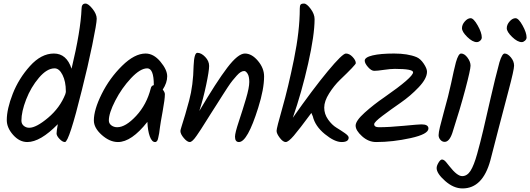

<svg xmlns="http://www.w3.org/2000/svg" viewBox="-20 -811 2971 1076"><path d="M459 -791Q475 -791 498.5 -761.5Q522 -732 522 -706Q522 -680 497 -558.5Q472 -437 439 -307Q367 -15 344 -15Q330 -15 313.5 -32.5Q297 -50 297 -63Q297 -76 304 -115Q206 -15 133 -15Q89 -15 53.5 -55Q18 -95 18 -138Q18 -200 51.5 -285.5Q85 -371 148 -441Q211 -511 282 -511Q353 -511 381 -426Q432 -638 437 -761Q437 -791 459 -791ZM349 -300Q349 -354 330.5 -391Q312 -428 286 -428Q243 -428 198 -375Q153 -322 126.5 -253.5Q100 -185 100 -135Q100 -117 113 -106Q126 -95 144 -95Q183 -95 249.5 -151Q316 -207 346 -283L349 -295Z M892 -309Q904 -294 904 -283Q904 -255 891.5 -187Q879 -119 876.5 -98Q874 -77 872 -64.5Q870 -52 867 -40Q863 -15 849 -15Q831 -15 819.5 -46.5Q808 -78 806 -128Q717 -15 641 -15Q595 -15 550.5 -54.5Q506 -94 506 -136Q506 -196 550 -284.5Q594 -373 664 -442Q734 -511 796 -511Q841 -511 879 -465.5Q917 -420 917 -383.5Q917 -347 892 -309ZM842 -335Q842 -428 805 -428Q766 -428 714 -372.5Q662 -317 626 -247Q590 -177 590 -136Q590 -119 604 -108.5Q618 -98 637 -98Q684 -98 743 -161.5Q802 -225 825 -316Q828 -331 842 -334Z M1460 -383Q1460 -311 1427 -207Q1367 -15 1319 -15Q1297 -15 1297 -45Q1297 -66 1318.5 -130.5Q1340 -195 1358.5 -257.5Q1377 -320 1377 -351.5Q1377 -383 1367.5 -398Q1358 -413 1348.5 -413Q1339 -413 1329 -407Q1319 -401 1306.5 -387Q1294 -373 1283 -359.5Q1272 -346 1255.5 -321Q1239 -296 1228 -278.5Q1217 -261 1196 -228Q1175 -195 1164 -178Q1153 -161 1135 -132Q1117 -103 1106.5 -87Q1096 -71 1083 -52Q1058 -15 1043.5 -15Q1029 -15 1010 -37.5Q991 -60 991 -77Q991 -82 998 -104Q1017 -162 1040 -247.5Q1063 -333 1065 -442Q1068 -515 1086 -515Q1108 -515 1130 -492Q1152 -469 1152 -441.5Q1152 -414 1135.5 -335.5Q1119 -257 1097 -189Q1193 -352 1253.5 -431.5Q1314 -511 1352.5 -511Q1391 -511 1425.5 -470Q1460 -429 1460 -383Z M1974 -457Q1974 -448 1885 -363Q1852 -331 1824.5 -287.5Q1797 -244 1797 -208Q1797 -172 1818.5 -141.5Q1840 -111 1865.5 -95.5Q1891 -80 1912.5 -65Q1934 -50 1934 -40Q1934 -15 1894.5 -15Q1855 -15 1800.5 -59.5Q1746 -104 1733 -159Q1728 -169 1725 -178Q1657 -86 1626.5 -50.5Q1596 -15 1581 -15Q1566 -15 1548 -38.5Q1530 -62 1530 -77.5Q1530 -93 1562.5 -206.5Q1595 -320 1627.5 -479Q1660 -638 1660 -763Q1660 -779 1664.5 -785Q1669 -791 1684 -791Q1699 -791 1721 -761.5Q1743 -732 1743 -704Q1743 -615 1707 -455Q1671 -295 1621 -151Q1734 -312 1816.5 -411.5Q1899 -511 1918.5 -511Q1938 -511 1956 -492Q1974 -473 1974 -457Z M2314 -491Q2336 -482 2354.5 -454.5Q2373 -427 2373 -409Q2373 -371 2326.5 -322Q2280 -273 2225 -235Q2170 -197 2123.5 -162Q2077 -127 2077 -115Q2077 -98 2103 -98Q2160 -98 2243 -106Q2326 -114 2342 -114Q2381 -114 2381 -91Q2381 -59 2281 -37Q2181 -15 2088 -15Q2045 -15 2009 -47.5Q1973 -80 1973 -107Q1973 -134 2023.5 -179.5Q2074 -225 2134 -266Q2295 -378 2295 -406Q2295 -425 2193 -425Q2168 -425 2131 -419.5Q2094 -414 2077.5 -414Q2061 -414 2042.5 -435Q2024 -456 2024 -471Q2024 -490 2068 -500.5Q2112 -511 2188.5 -511Q2265 -511 2314 -491Z M2680 -601Q2680 -591 2671 -583Q2662 -575 2652 -575Q2628 -575 2598.5 -604Q2569 -633 2569 -653Q2569 -673 2585 -691Q2601 -709 2617.5 -709Q2634 -709 2657 -668.5Q2680 -628 2680 -601ZM2564 -511Q2583 -511 2600 -488Q2617 -465 2617 -443Q2617 -421 2588 -311.5Q2559 -202 2515 -66Q2498 -16 2472 -16Q2458 -16 2448 -27.5Q2438 -39 2438 -53.5Q2438 -68 2445.5 -99.5Q2453 -131 2467.5 -183.5Q2482 -236 2490.5 -269Q2499 -302 2508 -343.5Q2517 -385 2522.5 -410.5Q2528 -436 2535 -462Q2549 -511 2564 -511Z M2499 121Q2542 176 2570 176Q2598 176 2617 146Q2636 116 2654 51.5Q2672 -13 2688 -81Q2704 -149 2729.5 -261Q2755 -373 2779 -462Q2794 -511 2808 -511Q2825 -511 2843 -489.5Q2861 -468 2861 -443Q2861 -420 2830 -303.5Q2799 -187 2775 -94Q2751 -1 2728 88Q2685 245 2572 245Q2522 245 2474.5 203Q2427 161 2427 131Q2427 118 2437.5 100.5Q2448 83 2457 83Q2468 83 2480 97.5Q2492 112 2499 121ZM2931 -601Q2931 -591 2922 -583Q2913 -575 2904 -575Q2880 -575 2850 -604Q2820 -633 2820 -653Q2820 -673 2836 -691Q2852 -709 2869 -709Q2886 -709 2908.5 -668.5Q2931 -628 2931 -601Z"/></svg>

Font: Kalam
Style: Regular
Weight: 400
Designer: Lipi Raval (Devanagari and Latin), Jonny Pinhorn (Latin)
Foundry: Indian Type Foundry
Version: Version 2.001;PS 1.0;hotconv 1.0.79;makeotf.lib2.5.61930; tt